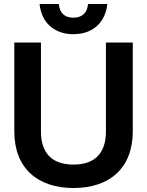

<svg xmlns="http://www.w3.org/2000/svg" viewBox="-20 -934 739 966"><path d="M350 12C530 12 648 -87 648 -273V-720H513V-273C513 -159 453 -106 350 -106C246 -106 186 -159 186 -273V-720H52V-273C52 -87 170 12 350 12ZM349 -762C444 -762 510 -818 520 -914H423C419 -867 391 -845 349 -845C307 -845 280 -867 276 -914H179C189 -818 255 -762 349 -762Z"/></svg>

Font: Aspekta 600
Style: Regular
Weight: 600
Designer: Ivo Dolenc
Version: Version 2.100